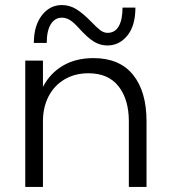

<svg xmlns="http://www.w3.org/2000/svg" viewBox="-20 -740 670 760"><path d="M80 -500H150V-396Q178 -450 229 -480Q280 -510 350 -510Q453 -510 506.5 -444Q560 -378 560 -260V0H490V-260Q490 -346 449.5 -398Q409 -450 330 -450Q276 -450 235 -425.5Q194 -401 172 -358Q150 -315 150 -260V0H80ZM405 -560Q377 -560 352 -575Q327 -590 290 -631Q272 -651 257 -660.5Q242 -670 225 -670Q197 -670 181 -644Q165 -618 165 -570H114Q114 -638 145.5 -679Q177 -720 225 -720Q255 -720 281.5 -704Q308 -688 341 -654Q364 -630 377.5 -620Q391 -610 406 -610Q435 -610 450 -636Q465 -662 465 -710H516Q516 -638 484 -599Q452 -560 405 -560Z"/></svg>

Font: Goli Light
Style: Regular
Weight: 300
Designer: jaikishan Patel
Foundry: MagicType
Version: Version 1.000